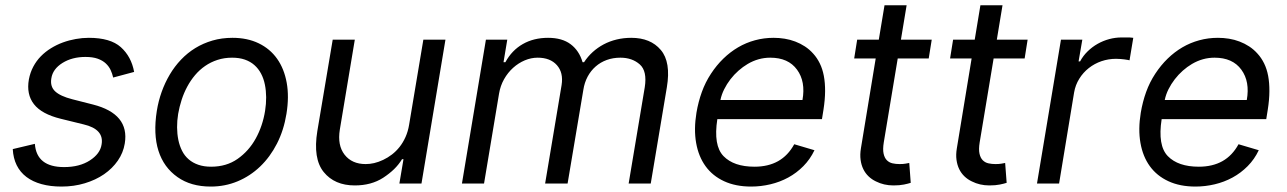

<svg xmlns="http://www.w3.org/2000/svg" viewBox="-20 -696 4878 728"><path d="M112.2 -150.6Q118.6 -62.5 223 -62.5Q281.6 -62.5 320.7 -87.7Q359.7 -112.9 365.1 -147.7Q375.7 -206 296.9 -224.4L210.2 -245.7Q137.8 -263.5 108.7 -301Q79.5 -338.4 89.5 -394.9Q94.5 -421.2 106.2 -443.2Q117.9 -465.2 134.9 -482.6Q152 -500 173.3 -513.1Q194.6 -526.3 218.4 -535Q242.2 -543.7 267.2 -548.1Q292.3 -552.6 316.8 -552.6Q398.4 -552.6 437.9 -517.4Q478 -481.5 488.6 -423.3L409.1 -402Q405.9 -416.5 399.5 -430.4Q393.1 -444.2 381.2 -455.4Q369.3 -466.6 350.5 -473.4Q331.7 -480.1 304 -480.1Q253.6 -480.1 217 -457.4Q180 -434.3 174.7 -399.1Q169.4 -368.3 188.9 -349.8Q208.5 -331.3 254.3 -319.6L332.4 -299.7Q471.6 -264.2 453.1 -152Q447.4 -116.8 426.8 -87Q406.2 -57.2 374.5 -35.3Q342.7 -13.5 301.5 -1.1Q260.3 11.4 213.1 11.4Q170.8 11.4 137.4 2.1Q104 -7.1 80.3 -25Q56.5 -43 43.3 -69.6Q30.2 -96.2 28.4 -130.7Z M574.6 -275.6Q580.6 -312.9 593 -347.7Q605.5 -382.5 623.8 -413.4Q642 -444.2 666.4 -469.8Q690.7 -495.4 720.5 -513.7Q750.4 -532 785.7 -542.3Q821 -552.6 861.5 -552.6Q918 -552.6 960.9 -531.8Q1003.9 -511 1030.7 -473.2Q1057.5 -435.4 1067.1 -382.3Q1076.7 -329.2 1066.1 -264.2Q1056.1 -202.4 1030.2 -151.6Q1004.3 -100.9 966.4 -64.6Q928.6 -28.4 880.9 -8.5Q833.1 11.4 779.1 11.4Q703.8 11.4 653.1 -24.5Q600.9 -61.1 580.8 -124.3Q560.7 -187.5 574.6 -275.6ZM656.2 -165.5Q660.9 -142.8 670.5 -123.9Q680 -105.1 695.5 -91.8Q710.9 -78.5 732.1 -71.2Q753.2 -63.9 780.5 -63.9Q838.4 -63.9 880.7 -93.4Q923.7 -123.6 949.8 -171Q975.9 -218.4 985.1 -275.6Q993.6 -329.5 984.4 -375Q979.8 -398.1 969.8 -416.9Q959.9 -435.7 944.6 -449.2Q929.3 -462.7 908.4 -470Q887.4 -477.3 860.1 -477.3Q830.3 -477.3 804.7 -468.9Q779.1 -460.6 758 -446Q736.9 -431.5 719.8 -411.4Q702.8 -391.3 690 -367.5Q677.2 -343.8 668.7 -317.5Q660.2 -291.2 655.5 -264.2Q647 -211.6 656.2 -165.5Z M1183.2 -198.9 1241.5 -545.5H1325.3L1268.5 -204.5Q1258.9 -144.9 1286.6 -109.4Q1314.3 -73.9 1366.5 -73.9Q1382.5 -73.9 1398.6 -77.6Q1414.8 -81.3 1432.9 -89.8Q1450.3 -98 1466.3 -110.3Q1482.2 -122.5 1495.2 -139Q1508.2 -155.5 1517.6 -176.5Q1527 -197.4 1531.2 -223L1585.2 -545.5H1669L1578.1 0H1494.3L1509.9 -92.3H1504.3Q1491.8 -71.7 1474.1 -54.5Q1456.3 -37.3 1432.9 -22Q1387.8 7.1 1325.3 7.1Q1248.6 7.1 1207.4 -43.7Q1166.2 -94.5 1183.2 -198.9Z M1731.5 0 1822.4 -545.5H1903.4L1889.2 -460.2H1896.3Q1920.8 -505.3 1962.2 -528.9Q2003.6 -552.6 2058.2 -552.6Q2111.5 -552.6 2143.8 -528.2Q2176.1 -503.9 2188.9 -460.2H2194.6Q2208.5 -481.5 2227.3 -498.6Q2246.1 -515.6 2268.8 -527.7Q2291.5 -539.8 2318 -546.2Q2344.5 -552.6 2373.6 -552.6Q2446.7 -552.6 2485.4 -506.7Q2524.5 -460.9 2508.5 -365.1L2447.4 0H2363.6L2424.7 -365.1Q2434.3 -426.5 2405.9 -451.7Q2377.1 -477.3 2332.4 -477.3Q2304.3 -477.3 2280.5 -468.6Q2256.7 -459.9 2238.5 -443.9Q2220.2 -427.9 2208.1 -405.4Q2196 -382.8 2191.8 -355.1L2132.1 0H2046.9L2109.4 -373.6Q2116.8 -420.5 2091.6 -448.9Q2066.4 -477.3 2018.5 -477.3Q1994 -477.3 1969.8 -467.2Q1945.7 -457 1925.6 -438.9Q1905.5 -420.8 1891.3 -395.8Q1877.1 -370.7 1872.2 -340.9L1815.3 0Z M2620.7 -268.5Q2627.8 -310.4 2641.2 -347.3Q2654.5 -384.2 2675.8 -416.5Q2696.7 -448.5 2722.7 -473.7Q2748.6 -498.9 2778.6 -516.5Q2808.6 -534.1 2842.5 -543.3Q2876.4 -552.6 2913.4 -552.6Q2934.7 -552.6 2955.4 -549.2Q2976.2 -545.8 2995.4 -538.5Q3014.6 -531.2 3032 -519.9Q3049.4 -508.5 3063.6 -492.5Q3078.1 -476.6 3088.4 -455.6Q3098.7 -434.7 3103.7 -408.4Q3108.7 -382.1 3108.5 -350.1Q3108.3 -318.2 3102.3 -279.8L3096.6 -244.3H2699.9Q2684.3 -144.2 2723.4 -104Q2762.4 -63.9 2840.9 -63.9Q2892.8 -63.9 2930.4 -85Q2968 -106.2 2991.5 -149.1L3068.2 -126.4Q3051.8 -92 3026.1 -66.1Q3000.4 -40.1 2968.8 -22.9Q2937.1 -5.7 2901.1 2.8Q2865.1 11.4 2828.1 11.4Q2769.2 11.4 2725.5 -8.9Q2681.8 -29.1 2655.2 -65.9Q2628.6 -102.6 2619.5 -154.1Q2610.4 -205.6 2620.7 -268.5ZM2711.6 -316.8H3022.7Q3035.2 -386.7 3002.1 -431.8Q2969.1 -477.3 2900.6 -477.3Q2855.5 -477.3 2815 -453.5Q2796.9 -442.8 2780.2 -428.1Q2763.5 -413.4 2749.6 -395.4Q2735.8 -377.5 2725.9 -357.6Q2715.9 -337.7 2711.6 -316.8Z M3230.1 -545.5H3312.1L3333.8 -676.1H3417.6L3396 -545.5H3512.8L3501.4 -474.4H3383.9L3331 -156.2Q3326.7 -129.6 3330.3 -113.5Q3333.8 -97.3 3342.7 -88.4Q3351.6 -79.5 3364.2 -76.7Q3376.8 -73.9 3390.6 -73.9Q3404.5 -73.9 3413.4 -75.5Q3422.2 -77.1 3427.6 -78.1L3433.2 -2.8Q3423.7 0.4 3407.5 3.7Q3391.3 7.1 3367.9 7.1Q3331.3 7.1 3301.1 -8.2Q3285.5 -15.6 3273.3 -27.3Q3261 -39.1 3253.4 -54.7Q3245.7 -70.3 3243.1 -90Q3240.4 -109.7 3244.3 -133.5L3300.4 -474.4H3218.8Z M3593.8 -545.5H3675.8L3697.4 -676.1H3781.2L3759.6 -545.5H3876.4L3865.1 -474.4H3747.5L3694.6 -156.2Q3690.3 -129.6 3693.9 -113.5Q3697.4 -97.3 3706.3 -88.4Q3715.2 -79.5 3727.8 -76.7Q3740.4 -73.9 3754.3 -73.9Q3768.1 -73.9 3777 -75.5Q3785.9 -77.1 3791.2 -78.1L3796.9 -2.8Q3787.3 0.4 3771.1 3.7Q3755 7.1 3731.5 7.1Q3695 7.1 3664.8 -8.2Q3649.1 -15.6 3636.9 -27.3Q3624.6 -39.1 3617 -54.7Q3609.4 -70.3 3606.7 -90Q3604 -109.7 3608 -133.5L3664.1 -474.4H3582.4Z M4002.8 -545.5H4083.8L4069.6 -463.1H4075.3Q4086.6 -484.4 4103.9 -501.2Q4121.1 -518.1 4141.9 -529.8Q4162.6 -541.5 4185.9 -547.8Q4209.2 -554 4233 -554H4251.1Q4258.5 -554 4265.4 -553.8Q4272.4 -553.6 4277 -552.6L4262.8 -467.3Q4260.7 -468 4255.7 -468.9Q4250.7 -469.8 4243.8 -470.7Q4236.9 -471.6 4228.5 -472.3Q4220.2 -473 4211.6 -473Q4182.9 -473 4156.4 -464Q4130 -454.9 4108.5 -438Q4087 -421.2 4072.3 -397.5Q4057.5 -373.9 4052.6 -345.2L3995.7 0H3911.9Z M4305.4 -268.5Q4312.5 -310.4 4325.8 -347.3Q4339.1 -384.2 4360.4 -416.5Q4381.4 -448.5 4407.3 -473.7Q4433.2 -498.9 4463.2 -516.5Q4493.3 -534.1 4527.2 -543.3Q4561.1 -552.6 4598 -552.6Q4619.3 -552.6 4640.1 -549.2Q4660.9 -545.8 4680 -538.5Q4699.2 -531.2 4716.6 -519.9Q4734 -508.5 4748.2 -492.5Q4762.8 -476.6 4773.1 -455.6Q4783.4 -434.7 4788.4 -408.4Q4793.3 -382.1 4793.1 -350.1Q4793 -318.2 4786.9 -279.8L4781.2 -244.3H4384.6Q4369 -144.2 4408 -104Q4447.1 -63.9 4525.6 -63.9Q4577.4 -63.9 4615.1 -85Q4652.7 -106.2 4676.1 -149.1L4752.8 -126.4Q4736.5 -92 4710.8 -66.1Q4685 -40.1 4653.4 -22.9Q4621.8 -5.7 4585.8 2.8Q4549.7 11.4 4512.8 11.4Q4453.8 11.4 4410.2 -8.9Q4366.5 -29.1 4339.8 -65.9Q4313.2 -102.6 4304.2 -154.1Q4295.1 -205.6 4305.4 -268.5ZM4396.3 -316.8H4707.4Q4719.8 -386.7 4686.8 -431.8Q4653.8 -477.3 4585.2 -477.3Q4540.1 -477.3 4499.6 -453.5Q4481.5 -442.8 4464.8 -428.1Q4448.2 -413.4 4434.3 -395.4Q4420.5 -377.5 4410.5 -357.6Q4400.6 -337.7 4396.3 -316.8Z"/></svg>

Font: Inter P
Style: Italic
Weight: 400
Italic angle: -9.40001°
Designer: Rasmus Andersson
Foundry: rsms
Version: Version 3.018;git-588b23468